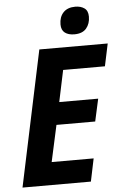

<svg xmlns="http://www.w3.org/2000/svg" viewBox="-61 -964 649 1007"><g transform="rotate(-5 263.5 -460.5)"><path d="M16 0 167 -714H527L502 -596H282L247 -430H452L426 -312H222L180 -120H401L376 0ZM357 -777Q326 -777 307.5 -791Q289 -805 289 -835Q289 -874 311 -897.5Q333 -921 374 -921Q403 -921 422 -907.5Q441 -894 441 -863Q441 -826 420.5 -801.5Q400 -777 357 -777Z"/></g></svg>

Font: Noto Sans SemiCondensed
Style: Bold Italic
Weight: 700
Width: 4
Italic angle: -12°
Designer: Monotype Design Team
Foundry: Monotype Imaging Inc.
Version: Version 2.013; ttfautohint (v1.8.4.7-5d5b)